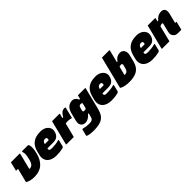

<svg xmlns="http://www.w3.org/2000/svg" viewBox="308 -2262 3974 3974"><g transform="rotate(-45 2295.0 -275.0)"><path d="M79 -550H332Q343 -550 340 -539Q322 -466 304 -393.5Q286 -321 267 -248Q259 -218 251 -184Q256 -183 261 -182.5Q266 -182 270 -182Q310 -182 341 -215.5Q372 -249 387 -313L393 -339Q405 -389 409 -422.5Q413 -456 410.5 -480.5Q408 -505 399 -530L404 -550H575Q583 -550 588 -545Q601 -533 605.5 -500.5Q610 -468 607 -423Q604 -378 591 -328L586 -307Q549 -152 456.5 -71Q364 10 214 10Q139 10 85.5 -5.5Q32 -21 15 -37Q10 -42 13 -51Q34 -136 52 -208Q70 -280 88 -350H40Q29 -350 32 -361Q44 -409 55.5 -455.5Q67 -502 79 -550Z M955 -570Q1035 -570 1087 -540Q1139 -510 1161 -463Q1183 -416 1170 -365L1167 -353Q1151 -290 1108.5 -255Q1066 -220 992 -220H818Q814 -206 814 -193.5Q814 -181 820 -173Q834 -155 887 -155Q950 -156 994 -161.5Q1038 -167 1088 -181H1108Q1098 -141 1088.5 -102Q1079 -63 1069 -24Q1068 -19 1064 -15Q1055 -6 1023 2Q991 10 946.5 15Q902 20 854 20Q759 20 696.5 -13Q634 -46 609.5 -105Q585 -164 604 -242L623 -319Q654 -446 735 -508Q816 -570 955 -570ZM920 -395Q894 -395 874 -379.5Q854 -364 848 -339L843 -320H947Q952 -320 956 -324Q960 -328 963 -339Q969 -365 959 -380Q949 -395 920 -395Z M1370 0H1156Q1144 0 1148 -11Q1151 -22 1159.5 -56Q1168 -90 1180 -139Q1192 -188 1206 -243.5Q1220 -299 1233.5 -353.5Q1247 -408 1258 -452Q1265 -479 1271.5 -504Q1278 -529 1283 -550H1497Q1507 -550 1505 -539Q1499 -515 1493 -491.5Q1487 -468 1481 -444H1504Q1539 -507 1572 -533.5Q1605 -560 1654 -560Q1675 -560 1680 -555Q1683 -551 1680 -541Q1679 -538 1672.5 -511Q1666 -484 1656.5 -446Q1647 -408 1637.5 -370Q1628 -332 1622 -307H1602Q1583 -314 1562.5 -318Q1542 -322 1514 -322Q1498 -322 1481.5 -320Q1465 -318 1449 -314Q1429 -235 1409.5 -156.5Q1390 -78 1370 0Z M1879 -560Q1915 -560 1939 -543Q1963 -526 1978 -504Q1993 -482 1998 -466H2019Q2024 -487 2029.5 -508Q2035 -529 2040 -550H2249Q2260 -550 2257 -539Q2227 -419 2195.5 -294Q2164 -169 2136 -57Q2112 41 2066.5 97.5Q2021 154 1946 177Q1871 200 1757 200Q1692 200 1639 191Q1586 182 1571 167Q1569 165 1570 159Q1580 121 1589.5 84.5Q1599 48 1609 10H1629Q1701 32 1785 32Q1826 32 1850.5 25.5Q1875 19 1887 7Q1899 -5 1904.5 -20.5Q1910 -36 1914 -50Q1919 -70 1924 -89.5Q1929 -109 1934 -129H1914Q1880 -85 1837 -60.5Q1794 -36 1749 -36Q1707 -36 1677.5 -57Q1648 -78 1636.5 -115Q1625 -152 1637 -199L1682 -380Q1705 -471 1756.5 -515.5Q1808 -560 1879 -560ZM1879 -240Q1886 -230 1912 -230Q1941 -230 1962 -241Q1970 -273 1978 -304.5Q1986 -336 1994 -368Q1987 -375 1976.5 -379Q1966 -383 1949 -383Q1927 -383 1913.5 -370Q1900 -357 1892 -326L1877 -269Q1873 -250 1879 -240Z M2565 -570Q2645 -570 2697 -540Q2749 -510 2771 -463Q2793 -416 2780 -365L2777 -353Q2761 -290 2718.5 -255Q2676 -220 2602 -220H2428Q2424 -206 2424 -193.5Q2424 -181 2430 -173Q2444 -155 2497 -155Q2560 -156 2604 -161.5Q2648 -167 2698 -181H2718Q2708 -141 2698.5 -102Q2689 -63 2679 -24Q2678 -19 2674 -15Q2665 -6 2633 2Q2601 10 2556.5 15Q2512 20 2464 20Q2369 20 2306.5 -13Q2244 -46 2219.5 -105Q2195 -164 2214 -242L2233 -319Q2264 -446 2345 -508Q2426 -570 2565 -570ZM2530 -395Q2504 -395 2484 -379.5Q2464 -364 2458 -339L2453 -320H2557Q2562 -320 2566 -324Q2570 -328 2573 -339Q2579 -365 2569 -380Q2559 -395 2530 -395Z M3164 -735Q3148 -670 3130.5 -602.5Q3113 -535 3096 -466H3117Q3147 -515 3188 -537.5Q3229 -560 3272 -560Q3319 -560 3348.5 -535.5Q3378 -511 3388 -470.5Q3398 -430 3386 -381L3351 -240Q3328 -147 3282 -92.5Q3236 -38 3163.5 -14Q3091 10 2988 10Q2927 10 2880 0.5Q2833 -9 2805 -20Q2777 -31 2770 -38Q2766 -42 2768 -51Q2793 -150 2815 -238.5Q2837 -327 2859.5 -415.5Q2882 -504 2906 -603Q2916 -640 2925 -676.5Q2934 -713 2943 -750H3154Q3168 -750 3164 -735ZM3118 -369Q3094 -369 3068 -358Q3056 -309 3043.5 -260.5Q3031 -212 3019 -164Q3026 -163 3033 -163Q3070 -163 3094.5 -185Q3119 -207 3132 -257L3148 -321Q3151 -332 3151.5 -340.5Q3152 -349 3146 -358Q3138 -369 3118 -369Z M3765 -570Q3845 -570 3897 -540Q3949 -510 3971 -463Q3993 -416 3980 -365L3977 -353Q3961 -290 3918.5 -255Q3876 -220 3802 -220H3628Q3624 -206 3624 -193.5Q3624 -181 3630 -173Q3644 -155 3697 -155Q3760 -156 3804 -161.5Q3848 -167 3898 -181H3918Q3908 -141 3898.5 -102Q3889 -63 3879 -24Q3878 -19 3874 -15Q3865 -6 3833 2Q3801 10 3756.5 15Q3712 20 3664 20Q3569 20 3506.5 -13Q3444 -46 3419.5 -105Q3395 -164 3414 -242L3433 -319Q3464 -446 3545 -508Q3626 -570 3765 -570ZM3730 -395Q3704 -395 3684 -379.5Q3664 -364 3658 -339L3653 -320H3757Q3762 -320 3766 -324Q3770 -328 3773 -339Q3779 -365 3769 -380Q3759 -395 3730 -395Z M4083 -550H4297Q4308 -550 4305 -539Q4296 -503 4287 -465H4306Q4347 -515 4388.5 -537.5Q4430 -560 4482 -560Q4547 -560 4570.5 -516.5Q4594 -473 4574 -392Q4562 -343 4549 -294Q4536 -245 4524 -196Q4522 -190 4525 -187Q4527 -184 4532 -184H4561Q4550 -140 4539 -95Q4528 -50 4517 -6Q4514 5 4503 5H4414Q4368 5 4336 -16.5Q4304 -38 4291 -74Q4278 -110 4289 -154Q4300 -197 4311.5 -245Q4323 -293 4336 -342Q4344 -370 4318 -370Q4305 -370 4291 -366Q4277 -362 4258 -352Q4236 -264 4214 -176Q4192 -88 4170 0H3956Q3945 0 3948 -11L4059 -452Q4066 -479 4072 -504Q4078 -529 4083 -550Z"/></g></svg>

Font: Recursive Sn Lnr St XBk
Style: Italic
Weight: 1000
Italic angle: -15°
Version: Version 1.079;hotconv 1.0.112;makeotfexe 2.5.65598; ttfautoh